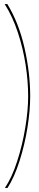

<svg xmlns="http://www.w3.org/2000/svg" viewBox="-20 -717 193 941"><path d="M118 -245Q118 -317.5 105.8 -398Q93.5 -478.5 67.8 -557Q42 -635.5 3 -697H16Q72.5 -604.5 100.2 -481.8Q128 -359 128 -245Q128 -177.5 114.8 -93.2Q101.5 -9 76.2 70.8Q51 150.5 17 204H4Q38.5 153 64.2 73.2Q90 -6.5 104 -91.8Q118 -177 118 -245Z"/></svg>

Font: HK Grotesk Thin
Style: Regular
Weight: 100
Designer: Alfredo Marco Pradil
Foundry: Hanken Design Co.
Version: Version 3.001